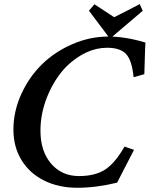

<svg xmlns="http://www.w3.org/2000/svg" viewBox="-20 -913 729 936"><path d="M502 -680.2Q400.4 -680.2 306.2 -591.3Q249 -533.7 213.1 -448.7Q177.2 -363.8 177.2 -275.9Q177.2 -175.8 229.2 -115.2Q281.2 -54.7 364.7 -54.7Q443.4 -54.7 492.2 -86.2Q541 -117.7 586.9 -198.2L633.3 -182.6Q569.3 -59.1 550.8 -22.5Q448.2 2.4 356.9 2.4Q266.1 2.4 195.3 -32.7Q124.5 -67.9 85 -132.3Q45.4 -196.8 45.4 -280.8Q45.4 -369.6 83.5 -453.6Q121.6 -537.6 184.3 -599.1Q247.1 -660.6 332.8 -697.8Q418.5 -734.9 509.3 -734.9Q590.8 -734.9 689 -705.6Q688 -692.9 687.3 -671.1Q686.5 -649.4 685.5 -613Q684.6 -576.7 683.6 -551.3L631.3 -536.6Q623.5 -617.7 595.2 -648.9Q566.9 -680.2 502 -680.2ZM516.1 -724.6 413.6 -860.8 440.4 -892.1 536.6 -829.1Q599.6 -860.4 661.1 -893.1L675.8 -860.4Z"/></svg>

Font: Flanker
Style: Bold Italic
Weight: 700
Italic angle: -12°
Designer: Flanker
Version: Version 2.000